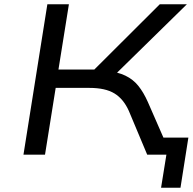

<svg xmlns="http://www.w3.org/2000/svg" viewBox="-20 -725 903 900"><path d="M735 155 760 0H704L716 -80H863L826 155ZM90 0 202 -705H303L254 -399H447L404 -381L729 -705H856L507 -363L478 -393Q531 -388 567.5 -370.5Q604 -353 628.5 -322.5Q653 -292 673 -247L781 0H670L584 -205Q559 -261 516.5 -287Q474 -313 399 -313H241L191 0Z"/></svg>

Font: Nunito Sans 7pt Expanded
Style: Italic
Weight: 400
Width: 7
Italic angle: -9°
Designer: Vernon Adams
Foundry: Vernon Adams
Version: Version 3.101;gftools[0.9.27]